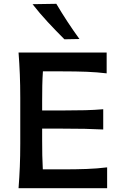

<svg xmlns="http://www.w3.org/2000/svg" viewBox="-20 -989 636 1009"><path d="M77.5 0Q82 -59 84.2 -113.5Q86.5 -168 86.5 -234.5V-475Q86.5 -542 84.2 -597.8Q82 -653.5 77.5 -713H540.5V-603.5Q491.5 -609.5 436 -611.8Q380.5 -614 305 -614H205.5Q203 -577 202.2 -538.8Q201.5 -500.5 201.5 -457V-408.5H310.5Q379 -408.5 427.8 -409.8Q476.5 -411 522.5 -415V-308.5Q474 -311 425.2 -312Q376.5 -313 310.5 -313H201.5V-252.5Q201.5 -210 202.2 -172.8Q203 -135.5 205 -99H314.5Q377.5 -99 434 -101Q490.5 -103 543 -109.5V0ZM318.5 -782.5Q273.5 -827.5 231 -873.2Q188.5 -919 151 -967L276 -969Q303.5 -922.5 333.8 -876.2Q364 -830 397.5 -784Z"/></svg>

Font: Commissioner Flair Medium
Style: Regular
Weight: 500
Designer: Kostas Bartsokas
Foundry: Kostas Bartsokas
Version: Version 1.000; ttfautohint (v1.8.3)